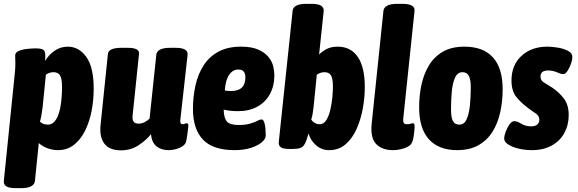

<svg xmlns="http://www.w3.org/2000/svg" viewBox="-30 -774 3008 1000"><path d="M54 206Q18 206 3 196.5Q-12 187 -10 168L45 -371Q47 -387 48.5 -406.5Q50 -426 50 -446Q50 -455 49.5 -464.5Q49 -474 49 -485Q49 -501 68.5 -509Q88 -517 113 -519.5Q138 -522 156 -522Q184 -522 195 -515Q206 -508 206 -485Q206 -472 205 -457Q225 -490 255.5 -510.5Q286 -531 323 -531Q381 -531 419.5 -477.5Q458 -424 458 -312Q458 -253 447 -196Q436 -139 413 -93Q390 -47 355 -19.5Q320 8 272 8Q244 8 217 -2Q190 -12 172 -29L152 168Q148 206 79 206ZM220 -125Q246 -125 262.5 -152.5Q279 -180 286 -224.5Q293 -269 293 -321Q293 -365 282.5 -381.5Q272 -398 248 -398Q238 -398 227.5 -394.5Q217 -391 209 -385L192 -216Q189 -193 185.5 -172.5Q182 -152 178 -141Q192 -125 220 -125Z M600 9Q540 9 513.5 -26Q487 -61 494 -125L532 -493Q535 -525 603 -525H634Q667 -525 681.5 -517Q696 -509 694 -493L661 -176Q658 -153 665 -141.5Q672 -130 692 -130Q708 -130 723.5 -138Q739 -146 749 -156L784 -488Q788 -525 856 -525H884Q951 -525 947 -488L909 -148Q907 -127 921 -127Q927 -127 932.5 -129.5Q938 -132 943 -132Q948 -132 950 -127Q952 -122 950 -107Q949 -93 945 -67.5Q941 -42 938 -32Q930 -14 903 -3Q876 8 848 8Q810 8 785.5 -11.5Q761 -31 756 -75Q733 -45 692.5 -18Q652 9 600 9Z M1192 8Q1079 8 1027 -47Q975 -102 975 -206Q975 -272 988.5 -331Q1002 -390 1031.5 -435Q1061 -480 1109 -505.5Q1157 -531 1225 -531Q1281 -531 1315.5 -515.5Q1350 -500 1368.5 -477Q1387 -454 1393 -428.5Q1399 -403 1399 -383Q1399 -326 1375.5 -283.5Q1352 -241 1309.5 -218Q1267 -195 1211 -195Q1189 -195 1170.5 -197Q1152 -199 1135 -203Q1136 -158 1152.5 -140.5Q1169 -123 1213 -123Q1248 -123 1272 -130Q1296 -137 1310 -144.5Q1324 -152 1332 -152Q1341 -152 1346 -137.5Q1351 -123 1352.5 -103.5Q1354 -84 1354 -69Q1354 -50 1333 -32.5Q1312 -15 1275.5 -3.5Q1239 8 1192 8ZM1174 -300Q1248 -300 1248 -371Q1248 -412 1212 -412Q1182 -412 1163 -383.5Q1144 -355 1141 -303Q1149 -301 1157.5 -300.5Q1166 -300 1174 -300Z M1684 8Q1645 8 1616 -17.5Q1587 -43 1577 -79Q1567 -42 1557.5 -24.5Q1548 -7 1532 -2.5Q1516 2 1489 2H1480Q1445 2 1432.5 -7Q1420 -16 1422 -35L1494 -717Q1497 -754 1566 -754H1591Q1627 -754 1642 -744.5Q1657 -735 1656 -717L1632 -490Q1646 -505 1670 -518Q1694 -531 1729 -531Q1797 -531 1833.5 -477.5Q1870 -424 1870 -320Q1870 -268 1860 -211Q1850 -154 1828 -104Q1806 -54 1770.5 -23Q1735 8 1684 8ZM1635 -127Q1656 -127 1669.5 -148.5Q1683 -170 1690.5 -202.5Q1698 -235 1701 -267.5Q1704 -300 1704 -322Q1704 -366 1693.5 -382Q1683 -398 1660 -398Q1649 -398 1639 -394.5Q1629 -391 1620 -385L1603 -215Q1601 -199 1598.5 -182.5Q1596 -166 1591 -152Q1597 -141 1609 -134Q1621 -127 1635 -127Z M2017 8Q1960 8 1929 -24Q1898 -56 1906 -131L1967 -717Q1971 -754 2040 -754H2064Q2100 -754 2115.5 -744.5Q2131 -735 2129 -717L2070 -154Q2069 -140 2073 -133.5Q2077 -127 2092 -127Q2101 -127 2108.5 -129.5Q2116 -132 2121 -132Q2126 -132 2128 -127Q2130 -122 2129 -107Q2128 -89 2125 -67Q2122 -45 2116 -32Q2109 -14 2078.5 -3Q2048 8 2017 8Z M2351 8Q2255 8 2204 -48.5Q2153 -105 2153 -215Q2153 -278 2165.5 -334.5Q2178 -391 2205.5 -435.5Q2233 -480 2278 -505.5Q2323 -531 2389 -531Q2487 -531 2537.5 -475Q2588 -419 2588 -309Q2588 -247 2575.5 -190Q2563 -133 2535.5 -88.5Q2508 -44 2462.5 -18Q2417 8 2351 8ZM2363 -125Q2388 -125 2400.5 -153Q2413 -181 2417.5 -225.5Q2422 -270 2422 -320Q2422 -359 2412 -378.5Q2402 -398 2378 -398Q2353 -398 2340 -369.5Q2327 -341 2323 -296.5Q2319 -252 2319 -204Q2319 -164 2328.5 -144.5Q2338 -125 2363 -125Z M2740 8Q2704 8 2671 0Q2638 -8 2617 -21.5Q2596 -35 2596 -52Q2596 -67 2604 -88.5Q2612 -110 2624 -126.5Q2636 -143 2649 -143Q2663 -143 2685 -129.5Q2707 -116 2737 -116Q2758 -116 2768.5 -125.5Q2779 -135 2779 -150Q2779 -171 2760.5 -183Q2742 -195 2721 -211Q2683 -239 2658.5 -270Q2634 -301 2634 -355Q2634 -435 2686 -483Q2738 -531 2821 -531Q2847 -531 2878 -525.5Q2909 -520 2930.5 -508Q2952 -496 2951 -475Q2951 -463 2944 -442.5Q2937 -422 2926 -405Q2915 -388 2904 -388Q2891 -388 2870.5 -397.5Q2850 -407 2825 -407Q2785 -407 2785 -375Q2785 -355 2804.5 -343.5Q2824 -332 2847 -317Q2885 -291 2908.5 -258.5Q2932 -226 2932 -175Q2932 -123 2909.5 -81.5Q2887 -40 2843.5 -16Q2800 8 2740 8Z"/></svg>

Font: Asap Condensed Condensed ExtraBold
Style: Italic
Weight: 800
Width: 3
Italic angle: -6°
Designer: Pablo Cosgaya
Foundry: Omnibus-Type
Version: Version 3.001; ttfautohint (v1.8.4.7-5d5b)